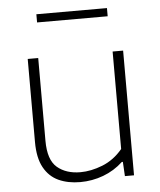

<svg xmlns="http://www.w3.org/2000/svg" viewBox="-53 -776 689 829"><g transform="rotate(-5 292.0 -361.0)"><path d="M261.5 9Q208.5 9 168 -9.5Q127.5 -28 104.5 -69.8Q81.5 -111.5 81.5 -180.5V-540.5H127V-181.5Q127 -99 165.5 -66.2Q204 -33.5 266 -33.5Q312 -33.5 362 -53.2Q412 -73 449.5 -118V-540.5H495V0H455.5L452 -62H447.5Q410 -27 361.8 -9Q313.5 9 261.5 9ZM135.5 -694V-729.5H441.5V-694Z"/></g></svg>

Font: Encode Sans SmExp XLt
Style: Regular
Weight: 200
Width: 6
Designer: Multiple Designers
Foundry: Impallari Type
Version: Version 3.002; ttfautohint (v1.8.3) -l 8 -r 50 -G 200 -x 14 